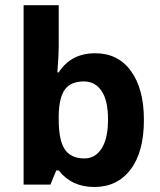

<svg xmlns="http://www.w3.org/2000/svg" viewBox="-20 -726 628 755"><path d="M354.5 -516.6Q444.3 -516.6 495.1 -446.5Q545.9 -376.5 545.9 -254.4Q545.9 -128.9 493.7 -59.8Q441.4 9.3 351.1 9.3Q261.7 9.3 210.9 -55.7H201.2L178.2 0H72.8V-705.6H210.9V-541.5Q210.9 -510.3 205.6 -441.4H210.9Q259.3 -516.6 354.5 -516.6ZM310.1 -405.8Q258.8 -405.8 235.4 -374.3Q211.9 -342.8 210.9 -270.5V-255.4Q210.9 -173.8 235.1 -138.4Q259.3 -103 312 -103Q354.5 -103 379.6 -142.1Q404.8 -181.2 404.8 -256.3Q404.8 -331.1 379.4 -368.4Q354 -405.8 310.1 -405.8Z"/></svg>

Font: Bpm'online Open Sans
Style: Bold
Weight: 700
Foundry: Ascender Corporation
Version: Version 1.10